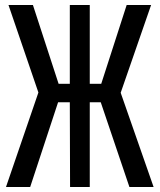

<svg xmlns="http://www.w3.org/2000/svg" viewBox="-20 -750 640 770"><path d="M4 0 134 -379 14 -730H112L215 -414H260V-730H340V-414H386L488 -730H586L464 -378L596 0H499L384 -340H340V0H261L260 -340H213L101 0Z"/></svg>

Font: JetBrains Mono NL Medium
Style: Regular
Weight: 500
Monospace: yes
Designer: Philipp Nurullin, Konstantin Bulenkov
Foundry: JetBrains
Version: Version 2.305; ttfautohint (v1.8.4.7-5d5b)